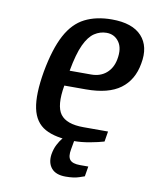

<svg xmlns="http://www.w3.org/2000/svg" viewBox="-78 -570 635 790"><g transform="rotate(10 240.0 -175.0)"><path d="M256 10Q181 10 137.5 -14Q94 -38 82 -95Q70 -152 87 -250Q105 -348 135.5 -405Q166 -462 213.5 -486Q261 -510 326 -510Q412 -510 451 -467.5Q490 -425 476 -352Q464 -282 414 -245Q364 -208 270 -208H180Q165 -122 190.5 -87.5Q216 -53 287 -53H390L383 -10Q360 -3 324.5 3.5Q289 10 256 10ZM191 -272H281Q319 -272 344 -293.5Q369 -315 376 -352Q385 -399 366 -425.5Q347 -452 314 -452Q287 -452 263.5 -436.5Q240 -421 222 -382.5Q204 -344 191 -272ZM250 160Q209 160 190.5 138Q172 116 177 80Q181 56 190.5 38Q200 20 208.5 10Q217 0 217 0H261L253 45Q247 76 258 89.5Q269 103 300 103H335L328 145Q328 145 306 152.5Q284 160 250 160Z"/></g></svg>

Font: Cuprum Medium
Style: Italic
Weight: 500
Italic angle: -10°
Version: Version 3.000